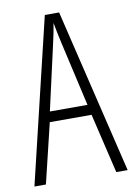

<svg xmlns="http://www.w3.org/2000/svg" viewBox="-82 -767 568 820"><g transform="rotate(-10 202.0 -357.0)"><path d="M355 0 293.5 -259.3H112.3L49.8 0H0L170.9 -713.9H232.9L404.3 0ZM283.7 -304.2 220.2 -583Q214.4 -608.9 210 -630.1Q205.6 -651.4 201.7 -673.8Q198.2 -651.4 193.8 -630.4Q189.5 -609.4 183.6 -583.5L120.6 -304.2Z"/></g></svg>

Font: Open Sans Condensed Light
Style: Regular
Weight: 300
Width: 3
Designer: Monotype Design Team
Foundry: Monotype Imaging Inc.
Version: Version 3.003; ttfautohint (v1.8.4)